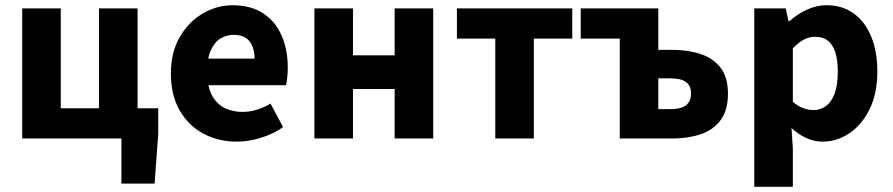

<svg xmlns="http://www.w3.org/2000/svg" viewBox="-20 -528 3404 732"><path d="M442.9 172V0H64.7V-496.1H211.7V-115.3H357.5V-496.1H504.5V-115.3H583.3V-18.6L569.5 172Z M883.4 12Q812.1 12 754.9 -18.8Q697.8 -49.6 664.6 -107.6Q631.5 -165.7 631.5 -248.2Q631.5 -328.8 665.4 -386.9Q699.2 -444.9 752.9 -476.5Q806.6 -508 866.2 -508Q937.2 -508 984.1 -476.6Q1031.1 -445.2 1054.1 -391.3Q1077.2 -337.4 1077.2 -270Q1077.2 -250.6 1075.1 -232.6Q1073.1 -214.5 1070.6 -203.3H745.5L744.4 -304.7H950.6Q950.6 -344.3 931.9 -369.7Q913.2 -395.2 869.4 -395.2Q845.3 -395.2 822.1 -382.2Q799 -369.1 784 -337Q769 -305 770.2 -248.2Q771.3 -191.9 790.7 -159.9Q810.2 -127.9 840.1 -114.6Q870 -101.3 903 -101.3Q931.6 -101.3 958.4 -109.4Q985.2 -117.6 1011.4 -133L1059.2 -43.4Q1021.8 -17.1 974.7 -2.6Q927.6 12 883.4 12Z M1178.7 0V-496.1H1325.7V-317.1H1484.6V-496.1H1631.6V0H1484.6V-188.6H1325.7V0Z M1868.3 0V-380.8H1722V-496.1H2161.7V-380.8H2015.3V0Z M2342.8 0V-380.8H2194V-496.1H2489.8V-338H2542.7Q2602.8 -338 2651.1 -322Q2699.3 -306 2727.3 -269.7Q2755.3 -233.3 2755.3 -170.8Q2755.3 -107.5 2727.3 -69.9Q2699.3 -32.2 2651.1 -16.1Q2602.8 0 2542.7 0ZM2489.8 -112H2536Q2576.3 -112 2595.4 -126.8Q2614.6 -141.5 2614.6 -171.7Q2614.6 -201 2595.4 -215.1Q2576.3 -229.3 2536 -229.3H2489.8Z M2855.7 184.1V-496.1H2975.6L2986.2 -447.3H2989.9Q3019.3 -473.8 3056 -491Q3092.7 -508.1 3131.1 -508.1Q3191.2 -508.1 3234.5 -476.9Q3277.8 -445.7 3301.3 -389Q3324.8 -332.4 3324.8 -255.9Q3324.8 -170.8 3294.9 -110.8Q3265 -50.8 3217.4 -19.4Q3169.8 12 3116.1 12Q3084.6 12 3054.5 -1.5Q3024.4 -15.1 2997.7 -39.8L3002.7 38.7V184.1ZM3081.8 -108.3Q3107.5 -108.3 3128.5 -123.4Q3149.6 -138.4 3161.9 -170.7Q3174.1 -202.9 3174.1 -254.2Q3174.1 -298.8 3164.7 -328.4Q3155.3 -358 3136.3 -372.9Q3117.3 -387.8 3087.9 -387.8Q3065.8 -387.8 3045.4 -377.5Q3025 -367.1 3002.7 -343.4V-139.7Q3022.8 -122.6 3043.3 -115.5Q3063.7 -108.3 3081.8 -108.3Z"/></svg>

Font: SourceSans3VF
Style: Regular
Weight: 200
Designer: Paul D. Hunt
Foundry: Adobe
Version: Version 3.052;hotconv 1.1.0;makeotfexe 2.6.0